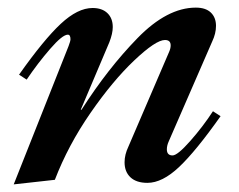

<svg xmlns="http://www.w3.org/2000/svg" viewBox="-20 -472 627 504"><path d="M160 -351Q165 -364 165 -369Q165 -381 158 -381Q144 -381 111.5 -343.5Q79 -306 50 -263L30 -276Q95 -368 139.5 -409.5Q184 -451 223 -451Q248 -451 262 -437.5Q276 -424 276 -401Q276 -384 267 -361L192 -184H194Q263 -292 341 -372Q419 -452 494 -452Q520 -452 533.5 -439Q547 -426 547 -404Q547 -384 537 -363L423 -101Q418 -90 418 -80Q418 -64 433 -64Q446 -64 479.5 -102Q513 -140 539 -180L559 -167Q494 -75 450 -33.5Q406 8 367 8Q338 8 322.5 -6.5Q307 -21 307 -46Q307 -66 317 -87L424 -336Q428 -345 428 -353Q428 -367 413 -367Q389 -367 332.5 -313.5Q276 -260 217.5 -175.5Q159 -91 124 0L16 12Z"/></svg>

Font: Ibarra Real Nova
Style: Bold Italic
Weight: 700
Italic angle: -22°
Designer: Jose Maria Ribagorda & Octavio Pardo
Foundry: Octavio Pardo
Version: Version 1.014